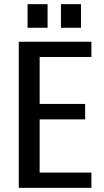

<svg xmlns="http://www.w3.org/2000/svg" viewBox="-20 -900 498 920"><path d="M70 0V-700H418V-627H170V-402H388V-328H170V-73H418V0ZM112 -767V-880H208V-767ZM272 -767V-880H368V-767Z"/></svg>

Font: Cuprum Medium
Style: Regular
Weight: 500
Designer: Jovanny Lemonad
Foundry: Jovanny Lemonad
Version: Version 3.000